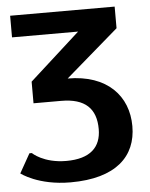

<svg xmlns="http://www.w3.org/2000/svg" viewBox="-52 -743 623 796"><g transform="rotate(-5 260.0 -345.0)"><path d="M200 -80C105 -80 60 -125 60 -125H50L5 -45C5 -45 75 10 210 10C400 10 485 -75 485 -200C485 -325 400 -420 235 -420L455 -610V-700H20V-610H295L85 -420V-330H200C300 -330 345 -285 345 -200C345 -125 300 -80 200 -80Z"/></g></svg>

Font: Scada
Style: Bold
Weight: 700
Designer: Jovanny Lemonad
Foundry: Jovanny Lemonad
Version: Version 3.005